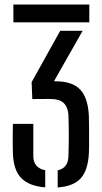

<svg xmlns="http://www.w3.org/2000/svg" viewBox="-20 -820 452 847"><path d="M37 -142.5Q36.5 -163.5 36.2 -183.2Q36 -203 36.2 -224.8Q36.5 -246.5 37 -273.5H127V-131.5Q127 -79.5 179.5 -69V6.5Q108.5 1 74 -34.2Q39.5 -69.5 37 -142.5ZM39 -721.5V-800H374V-721.5ZM234.5 -68.5Q280.5 -78.5 282 -131.5Q283.5 -182 283.5 -225Q283.5 -268 282 -311Q280.5 -345.5 261.8 -364.8Q243 -384 196 -383.5L122.5 -383L119.5 -457.5L245.5 -684H344.5L218 -461.5H224.5Q299 -461.5 333.8 -424.8Q368.5 -388 372 -308.5Q372.5 -287.5 372.8 -263.5Q373 -239.5 373 -216.5Q373 -193.5 373 -174.2Q373 -155 372 -142.5Q368 -68.5 336 -33.2Q304 2 234.5 7Z"/></svg>

Font: Big Shoulders Stencil Text Thin Medium
Style: Regular
Weight: 500
Version: Version 2.001